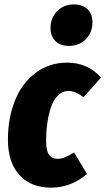

<svg xmlns="http://www.w3.org/2000/svg" viewBox="-20 -836 480 874"><path d="M294.9 -627Q254.4 -627 232.2 -649.2Q210 -671.4 210 -708Q210 -754.9 240.5 -785.4Q271 -815.9 315.9 -815.9Q356.4 -815.9 378.7 -793.7Q400.9 -771.5 400.9 -734.9Q400.9 -688 370.4 -657.5Q339.8 -627 294.9 -627ZM285.2 -550.8Q379.9 -550.8 439.9 -482.9L359.9 -393.1Q325.2 -421.9 292 -421.9Q264.2 -421.9 243.4 -401.1Q222.7 -380.4 211.4 -345.9Q200.2 -311.5 195.1 -274.2Q189.9 -236.8 189.9 -196.8Q189.9 -148.9 203.4 -130.9Q216.8 -112.8 242.2 -112.8Q272.5 -112.8 316.9 -142.1L376 -43.9Q303.2 18.1 211.9 18.1Q120.1 18.1 68.1 -39.6Q16.1 -97.2 16.1 -200.2Q16.1 -297.9 47.4 -376.7Q78.6 -455.6 140.6 -503.2Q202.6 -550.8 285.2 -550.8Z"/></svg>

Font: Fira Sans Compressed ExtraBold
Style: Italic
Weight: 800
Width: 3
Italic angle: -8°
Designer: Carrois Corporate & Edenspiekermann AG
Foundry: Carrois Corporate GbR & Edenspiekermann AG
Version: Version 4.203;PS 004.203;hotconv 1.0.88;makeotf.lib2.5.64775